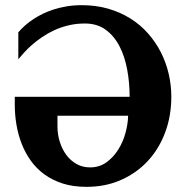

<svg xmlns="http://www.w3.org/2000/svg" viewBox="-20 -706 719 742"><path d="M202.1 -258.8V-217.8Q202.1 -186 211.2 -157.5Q220.2 -128.9 236.6 -106.9Q252.9 -85 276.1 -72Q299.3 -59.1 328.1 -59.1Q364.3 -59.1 391.6 -78.9Q418.9 -98.6 437.5 -128.7Q456.1 -158.7 465.3 -193.6Q474.6 -228.5 475.1 -258.8ZM642.1 -332Q642.1 -258.8 618.7 -195.3Q595.2 -131.8 552.2 -85Q509.3 -38.1 448.7 -11Q388.2 16.1 314 16.1Q262.7 16.1 222.4 3.2Q182.1 -9.8 151.4 -32.2Q120.6 -54.7 98.9 -85.2Q77.1 -115.7 63.5 -151.1Q49.8 -186.5 43.5 -224.6Q37.1 -262.7 37.1 -300.8V-332H481Q481 -385.3 471.7 -436.3Q462.4 -487.3 441.9 -527.1Q421.4 -566.9 388.4 -591.1Q355.5 -615.2 308.1 -615.2Q274.9 -615.2 245.4 -608.2Q215.8 -601.1 190.2 -589.4Q164.6 -577.6 142.8 -562.7Q121.1 -547.9 103.5 -532.5Q85.9 -517.1 72.8 -502.4Q59.6 -487.8 50.8 -477.1V-581.1Q75.2 -609.9 110.8 -633.3Q126 -643.1 145.3 -652.6Q164.6 -662.1 187.5 -669.4Q210.4 -676.8 237.5 -681.4Q264.6 -686 295.9 -686Q351.1 -686 398.2 -672.4Q445.3 -658.7 483.9 -634.5Q522.5 -610.4 552 -576.9Q581.5 -543.5 601.6 -504.2Q621.6 -464.8 631.8 -421.1Q642.1 -377.4 642.1 -332Z"/></svg>

Font: Charis SIL CyrE
Style: Bold
Weight: 700
Foundry: SIL International
Version: Version 5.000